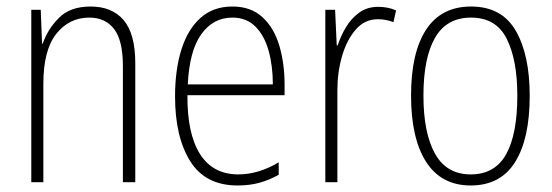

<svg xmlns="http://www.w3.org/2000/svg" viewBox="-20 -559 1694 589"><path d="M258 -539Q324 -539 359.5 -497Q395 -455 395 -365V0H357V-356Q357 -435 330 -470Q303 -505 254 -505Q192 -505 152.5 -455Q113 -405 113 -302V0H76V-529H105L109 -425H111Q126 -469 160.5 -504Q195 -539 258 -539Z M693 -539Q750 -539 785.5 -506Q821 -473 837 -418.5Q853 -364 853 -300V-267H555Q554 -149 593.5 -86.5Q633 -24 711 -24Q773 -24 835 -61V-23Q807 -7 776.5 1.5Q746 10 709 10Q610 10 563.5 -64.5Q517 -139 517 -263Q517 -345 536.5 -407Q556 -469 595 -504Q634 -539 693 -539ZM693 -505Q634 -505 597.5 -454Q561 -403 556 -300H817Q817 -357 804 -403.5Q791 -450 763.5 -477.5Q736 -505 693 -505Z M1140 -538Q1154 -538 1168 -535.5Q1182 -533 1195 -527L1187 -491Q1177 -495 1165 -497.5Q1153 -500 1139 -500Q1099 -500 1071.5 -468.5Q1044 -437 1029.5 -387.5Q1015 -338 1015 -283V0H978V-529H1008L1013 -420H1016Q1025 -448 1041 -475Q1057 -502 1081.5 -520Q1106 -538 1140 -538Z M1605 -265Q1605 -133 1560 -61.5Q1515 10 1424 10Q1334 10 1287.5 -62Q1241 -134 1241 -266Q1241 -398 1287.5 -468.5Q1334 -539 1425 -539Q1519 -539 1562 -465Q1605 -391 1605 -265ZM1279 -266Q1279 -151 1314.5 -87.5Q1350 -24 1424 -24Q1498 -24 1532.5 -85.5Q1567 -147 1567 -266Q1567 -375 1534.5 -440Q1502 -505 1425 -505Q1350 -505 1314.5 -443Q1279 -381 1279 -266Z"/></svg>

Font: Noto Sans Telugu Condensed ExtraLight
Style: Regular
Weight: 200
Width: 3
Designer: Jelle Bosma - Monotype Design Team
Foundry: Monotype Imaging Inc.
Version: Version 2.005; ttfautohint (v1.8.4.7-5d5b)